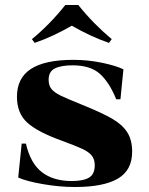

<svg xmlns="http://www.w3.org/2000/svg" viewBox="-20 -738 596 770"><path d="M428 -581 417 -566Q344 -591 268 -635Q192 -591 119 -566L108 -581Q180 -640 242 -718H294Q353 -644 428 -581ZM360 -75Q360 -99 348 -114Q336 -129 310 -141Q284 -153 227 -174Q130 -209 89 -246.5Q48 -284 48 -350Q48 -425 104 -461.5Q160 -498 274 -498Q332 -498 388 -486.5Q444 -475 475 -460L463 -340H446Q419 -407 381 -441.5Q343 -476 271 -476Q225 -476 200 -463.5Q175 -451 175 -418Q175 -395 186.5 -381Q198 -367 222.5 -355Q247 -343 304 -320Q386 -287 428 -263Q470 -239 490 -208Q510 -177 510 -130Q510 -55 452.5 -21.5Q395 12 280 12Q219 12 152.5 0.5Q86 -11 53 -26L67 -162H84Q102 -83 148 -47.5Q194 -12 268 -12Q315 -12 337.5 -26Q360 -40 360 -75Z"/></svg>

Font: Chonburi
Style: Regular
Weight: 400
Designer: Thanarat Vachiruckul and Stawix Ruecha
Foundry: Cadson Demak & Katatrad
Version: Version 1.000